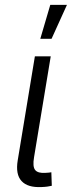

<svg xmlns="http://www.w3.org/2000/svg" viewBox="-20 -775 298 798"><path d="M153.3 2.4Q95.2 5.4 69.6 -22.5Q43.9 -50.3 53.7 -108.9L125 -541H190.9L121.6 -122.1Q114.7 -82.5 126.2 -68.4Q137.7 -54.2 169.4 -56.6Q178.7 -57.1 183.6 -57.6Q188.5 -58.1 193.4 -59.1L195.3 -2.9Q188 -1 177 0.5Q166 2 153.3 2.4ZM147.5 -613.8 189 -754.9H258.3L194.3 -613.8Z"/></svg>

Font: Inter 17pt Light
Style: Italic
Weight: 300
Italic angle: -9.3988°
Version: Version 4.001;git-66647c0bb